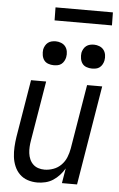

<svg xmlns="http://www.w3.org/2000/svg" viewBox="-61 -951 621 1000"><g transform="rotate(5 250.0 -450.5)"><path d="M173 8Q146 8 122 0Q98 -8 80.5 -25Q63 -42 53 -65.5Q43 -89 40 -114.5Q37 -140 38.5 -166.5Q40 -193 44 -219L94 -520H173L121 -208Q118 -191 117 -174Q116 -157 118 -140.5Q120 -124 126.5 -109Q133 -94 144.5 -83Q156 -72 171.5 -67Q187 -62 204 -62Q227 -62 250.5 -70.5Q274 -79 291.5 -97Q309 -115 318 -137.5Q327 -160 331 -183L387 -520H466L380 0H301L314 -78Q303 -59 288 -42.5Q273 -26 254.5 -14Q236 -2 214.5 3Q193 8 173 8ZM404 -608Q390 -608 376 -613Q362 -618 354 -629Q346 -640 343.5 -655Q341 -670 343 -685Q345 -695 350.5 -705Q356 -715 364.5 -721.5Q373 -728 383.5 -730.5Q394 -733 405 -733Q419 -733 433 -727.5Q447 -722 455.5 -711Q464 -700 466.5 -685Q469 -670 466 -655Q464 -645 458.5 -635Q453 -625 444.5 -618.5Q436 -612 425.5 -610Q415 -608 404 -608ZM204 -608Q190 -608 176 -613Q162 -618 154 -629Q146 -640 143.5 -655Q141 -670 143 -685Q145 -695 150.5 -705Q156 -715 164.5 -721.5Q173 -728 183.5 -730.5Q194 -733 205 -733Q219 -733 233 -727.5Q247 -722 255.5 -711Q264 -700 266.5 -685Q269 -670 266 -655Q264 -645 258.5 -635Q253 -625 244.5 -618.5Q236 -612 225.5 -610Q215 -608 204 -608ZM489 -841H189L188 -909H488Z"/></g></svg>

Font: Iosevka Term Oblique
Style: Regular
Weight: 400
Italic angle: -9°
Monospace: yes
Designer: Belleve Invis
Foundry: Belleve Invis
Version: Version 31.4.0